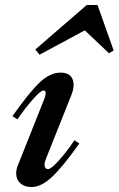

<svg xmlns="http://www.w3.org/2000/svg" viewBox="-20 -744 477 772"><path d="M45 -47Q45 -61 51 -77L158 -346Q164 -363 164 -369Q164 -380 155 -380Q143 -380 110 -342Q77 -304 50 -264L30 -277Q98 -373 139.5 -412.5Q181 -452 224 -452Q250 -452 263 -439Q276 -426 276 -403Q276 -385 267 -362L165 -106Q159 -91 159 -82Q159 -73 163 -68.5Q167 -64 173 -64Q186 -64 219.5 -102Q253 -140 279 -180L299 -167Q233 -74 189.5 -33Q146 8 107 8Q79 8 62 -7Q45 -22 45 -47ZM437 -541 418 -530 321 -622 139 -524 122 -545 329 -724H372Z"/></svg>

Font: Ibarra Real Nova
Style: Bold Italic
Weight: 700
Italic angle: -22°
Designer: Jose Maria Ribagorda & Octavio Pardo
Foundry: Octavio Pardo
Version: Version 1.014